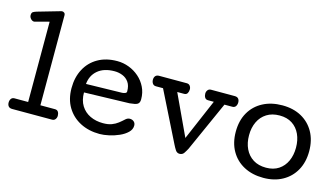

<svg xmlns="http://www.w3.org/2000/svg" viewBox="-94 -1175 2649 1516"><g transform="rotate(15 1231.0 -417.5)"><path d="M70.3 0Q49.8 0 40 -11.7Q30.3 -23.4 30.3 -42Q30.3 -60.1 39.3 -73Q48.3 -85.9 67.4 -85.9H178.2V-742.2L63.5 -711.9Q61.5 -711.9 61.3 -711.4Q61 -710.9 58.6 -710.9Q43.5 -710.9 31.5 -724.4Q19.5 -737.8 19.5 -752.9Q19.5 -773.9 30.5 -780.5Q41.5 -787.1 57.6 -792L245.6 -846.2Q248.5 -847.2 252.4 -847.2Q262.7 -847.2 270.5 -840.8Q278.3 -834.5 278.3 -823.2V-85.9H397.5Q416 -85.9 424.3 -72.8Q432.6 -59.6 432.6 -41Q432.6 -24.9 423.1 -12.5Q413.6 0 396.5 0Z M787.6 12.2Q698.2 12.2 628.9 -23.7Q559.6 -59.6 520 -125.2Q480.5 -190.9 480.5 -280.8Q480.5 -369.6 516.4 -437Q552.2 -504.4 618.4 -542.2Q684.6 -580.1 775.9 -580.1Q825.2 -580.1 871.3 -562.5Q917.5 -544.9 954.3 -512.7Q991.2 -480.5 1012.9 -436Q1034.7 -391.6 1034.7 -337.9Q1034.7 -313.5 1024.4 -303Q1014.2 -292.5 996.1 -289.1Q978 -285.6 954.6 -283.2L584.5 -272.9Q584.5 -209 611.8 -165.3Q639.2 -121.6 686 -99.4Q732.9 -77.1 791.5 -77.1Q833 -77.1 861.8 -87.9Q890.6 -98.6 912.8 -116Q935.1 -133.3 956.5 -153.3Q971.7 -166 988.8 -166Q1008.8 -166 1022.2 -154.1Q1035.6 -142.1 1035.6 -122.1Q1035.6 -90.8 1010 -65.9Q984.4 -41 945.3 -23.7Q906.2 -6.3 863.8 2.9Q821.3 12.2 787.6 12.2ZM582.5 -341.8 876 -348.1Q889.6 -349.1 900.9 -353.5Q912.1 -357.9 912.1 -369.1Q912.1 -416 892.3 -444.1Q872.6 -472.2 841.3 -484.6Q810.1 -497.1 775.9 -497.1Q689.5 -497.1 639.2 -454.8Q588.9 -412.6 582.5 -341.8Z M1438 0Q1417 0 1404.5 -19Q1392.1 -38.1 1380.9 -61L1178.7 -466.8H1121.1Q1102.5 -466.8 1093.3 -480Q1084 -493.2 1084 -511.2Q1084 -529.8 1093.8 -541.5Q1103.5 -553.2 1124 -553.2H1350.1Q1367.2 -553.2 1376.5 -540.8Q1385.7 -528.3 1385.7 -512.2Q1385.7 -494.1 1377.7 -480.5Q1369.6 -466.8 1351.1 -466.8H1294.9L1450.7 -132.8L1593.8 -466.8H1546.9Q1528.3 -466.8 1520 -480.5Q1511.7 -494.1 1511.7 -512.2Q1511.7 -528.3 1521.2 -540.8Q1530.8 -553.2 1547.9 -553.2H1741.7Q1762.7 -553.2 1772.2 -541.5Q1781.7 -529.8 1781.7 -511.2Q1781.7 -493.2 1772.7 -480Q1763.7 -466.8 1744.6 -466.8H1680.7L1497.1 -57.1Q1486.3 -36.6 1473.9 -18.3Q1461.4 0 1438 0Z M2125.5 12.2Q2035.2 12.2 1966.8 -24.2Q1898.4 -60.5 1860.4 -127.2Q1822.3 -193.8 1822.3 -284.2Q1822.3 -375.5 1860.4 -441.7Q1898.4 -507.8 1966.8 -543.9Q2035.2 -580.1 2125.5 -580.1Q2214.8 -580.1 2281.5 -543.5Q2348.1 -506.8 2385.3 -440.2Q2422.4 -373.5 2422.4 -284.2Q2422.4 -194.8 2385.3 -128.2Q2348.1 -61.5 2281.2 -24.7Q2214.4 12.2 2125.5 12.2ZM2125.5 -70.8Q2186 -70.8 2228.3 -98.6Q2270.5 -126.5 2292.5 -174.8Q2314.5 -223.1 2314.5 -284.2Q2314.5 -345.7 2292.5 -393.8Q2270.5 -441.9 2228.3 -469.5Q2186 -497.1 2125.5 -497.1Q2063.5 -497.1 2020 -469.7Q1976.6 -442.4 1953.6 -394.3Q1930.7 -346.2 1930.7 -284.2Q1930.7 -221.7 1953.6 -173.6Q1976.6 -125.5 2020 -98.1Q2063.5 -70.8 2125.5 -70.8Z"/></g></svg>

Font: Cutive
Style: Regular
Weight: 400
Version: Version 1.100; ttfautohint (v1.8.4.7-5d5b)